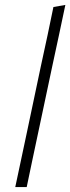

<svg xmlns="http://www.w3.org/2000/svg" viewBox="-20 -760 286 780"><path d="M42 0Q54 -56 65 -108Q76 -160 89 -221L146.5 -493.5L173 -616Q185.5 -675.5 197 -731.5L245.5 -740Q232.5 -678.5 219.8 -618.5Q207 -558.5 193 -494L135 -220.5Q122 -158.5 111 -107.5Q100 -56 88.5 0Z"/></svg>

Font: Heraclito ExtraLight
Style: Italic
Weight: 200
Italic angle: -12°
Designer: Kostas Bartsokas (font) & Cristiano Sobral (main changes)
Foundry: Kostas Bartsokas (font) & Cristiano Sobral (main changes)
Version: Version 1.00;July 8, 2020;FontCreator 13.0.0.2655 64-bit